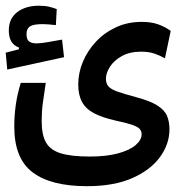

<svg xmlns="http://www.w3.org/2000/svg" viewBox="-33 -473 639 667"><path d="M269 173.8Q144 173.8 80.3 125.7Q16.6 77.6 16.6 -32.7Q16.6 -70.3 21.7 -107.7Q26.9 -145 39.1 -185.1H126Q119.6 -143.6 115.7 -114.5Q111.8 -85.4 111.8 -52.2Q111.8 -4.9 126.7 21.7Q141.6 48.3 178.2 59.6Q214.8 70.8 278.8 70.8Q336.9 70.8 377.2 59.8Q417.5 48.8 438.2 31Q459 13.2 459 -6.8Q459 -18.1 451.7 -25.6Q444.3 -33.2 424.8 -39.8Q405.3 -46.4 368.2 -54.2Q322.3 -64.5 293.7 -79.6Q265.1 -94.7 252 -118.9Q238.8 -143.1 238.8 -179.2Q238.8 -219.7 254.9 -258.3Q271 -296.9 300.5 -328.4Q330.1 -359.9 370.4 -378.4Q410.6 -397 459 -397Q492.7 -397 516.6 -388.4Q540.5 -379.9 560.1 -365.7L540 -270.5Q522.5 -280.3 503.2 -286.9Q483.9 -293.5 457.5 -293.5Q417.5 -293.5 390.1 -278.1Q362.8 -262.7 348.9 -241Q335 -219.2 335 -199.7Q335 -183.1 343.5 -173.1Q352.1 -163.1 374.5 -155Q397 -147 439 -135.7Q488.8 -122.6 513.9 -106.4Q539.1 -90.3 547.4 -70.1Q555.7 -49.8 555.7 -23.9Q555.7 26.9 523.2 72Q490.7 117.2 427 145.5Q363.3 173.8 269 173.8ZM-7.8 -231.4 -13.2 -290 66.9 -310.5 62 -278.8 32.7 -296.4V-308.1Q-2.4 -320.3 -2.4 -367.2Q-2.4 -408.7 26.9 -430.9Q56.2 -453.1 102.1 -453.1Q122.6 -453.1 137.2 -449.7Q151.9 -446.3 164.1 -441.4L161.1 -385.7Q149.9 -387.2 136.7 -388.2Q123.5 -389.2 115.2 -389.2Q83 -389.2 71 -381.3Q59.1 -373.5 59.1 -354.5Q59.1 -335.9 67.9 -329.1Q76.7 -322.3 94.2 -322.3Q108.4 -322.3 134.5 -326.9Q160.6 -331.5 182.6 -335.4L189.5 -274.4Z"/></svg>

Font: Cascadia Mono
Style: Regular
Weight: 400
Monospace: yes
Designer: Aaron Bell
Foundry: Saja Typeworks
Version: Version 2404.023